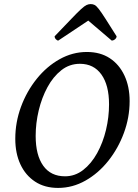

<svg xmlns="http://www.w3.org/2000/svg" viewBox="-20 -910 678 942"><path d="M265 12Q199 12 152 -19Q105 -50 80 -104Q55 -158 55 -229Q55 -310 83 -386Q111 -462 160 -523Q209 -584 272.5 -619.5Q336 -655 406 -655Q472 -655 518.5 -624.5Q565 -594 590.5 -539.5Q616 -485 616 -414Q616 -334 588 -258Q560 -182 511.5 -121Q463 -60 399.5 -24Q336 12 265 12ZM299 -45Q348 -45 388 -76Q428 -107 456.5 -158.5Q485 -210 500 -272.5Q515 -335 515 -398Q515 -492 477.5 -544.5Q440 -597 372 -597Q321 -597 281 -565.5Q241 -534 213 -482.5Q185 -431 170 -368.5Q155 -306 155 -243Q155 -149 192 -97Q229 -45 299 -45ZM425 -890Q436 -890 444.5 -885.5Q453 -881 465 -865.5Q477 -850 497.5 -818Q518 -786 552 -732Q552 -724 544.5 -717.5Q537 -711 528 -711L413 -809L266 -711Q260 -711 254 -717.5Q248 -724 248 -732Q300 -786 330.5 -818Q361 -850 378 -865.5Q395 -881 405 -885.5Q415 -890 425 -890Z"/></svg>

Font: Petrona Medium
Style: Italic
Weight: 500
Italic angle: -9°
Designer: Ringo R. Seeber
Foundry: Ringo R. Seeber
Version: Version 2.001; ttfautohint (v1.8.3)